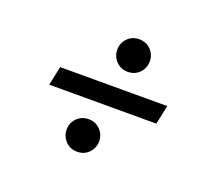

<svg xmlns="http://www.w3.org/2000/svg" viewBox="-88 -648 822 721"><g transform="rotate(20 323.5 -287.5)"><path d="M524 -250H96L112 -326H540ZM280 -49Q252 -49 233.5 -68.5Q215 -88 215 -114Q215 -141 233.5 -160Q252 -179 280 -179Q308 -179 326.5 -160Q345 -141 345 -114Q345 -87 326.5 -68Q308 -49 280 -49ZM356 -396Q328 -396 309.5 -415.5Q291 -435 291 -461Q291 -488 309.5 -507Q328 -526 356 -526Q384 -526 402.5 -507Q421 -488 421 -461Q421 -434 402.5 -415Q384 -396 356 -396Z"/></g></svg>

Font: Be Vietnam Pro Variable Thin
Style: Italic
Weight: 100
Italic angle: -12°
Designer: Lam Bao, Tony Le, Vietanh Nguyen
Foundry: Yellow Type Foundry
Version: Version 1.002